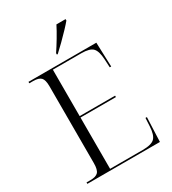

<svg xmlns="http://www.w3.org/2000/svg" viewBox="-219 -1047 1045 1164"><g transform="rotate(-30 303.0 -465.5)"><path d="M43 0V-10H70Q109 -10 124.5 -26.5Q140 -43 140 -89V-627Q140 -672 124.5 -688Q109 -704 70 -704H43V-714H518L524 -544H514L511 -601Q508 -660 487 -682Q466 -704 407 -704H208V-379H456V-369H208V-10H436Q498 -10 520 -32Q542 -54 545 -113L548 -170H558L551 0ZM275 -781Q296 -812 321.5 -854.5Q347 -897 364 -931H428V-921Q414 -904 388 -876.5Q362 -849 333 -820.5Q304 -792 281 -771H275Z"/></g></svg>

Font: Noto Serif Display Light
Style: Regular
Weight: 300
Designer: Monotype Design Team
Foundry: Monotype Imaging Inc.
Version: Version 2.009